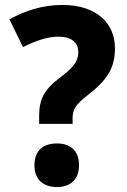

<svg xmlns="http://www.w3.org/2000/svg" viewBox="-20 -744 514 775"><path d="M138 -244H273V-266C273 -301 283 -320 333 -359C409 -418 444 -466 444 -549C444 -651 369 -724 232 -724C151 -724 82 -701 18 -666L73 -554C121 -578 170 -596 216 -596C267 -596 296 -574 296 -533C296 -494 273 -469 220 -429C159 -383 138 -344 138 -276ZM119 -77C119 -17 157 11 210 11C261 11 299 -17 299 -77C299 -139 261 -165 210 -165C156 -165 119 -138 119 -77Z"/></svg>

Font: Noto Sans Sinhala UI SemiCondensed ExtraBold
Style: Regular
Weight: 800
Width: 4
Designer: Jelle Bosma - Monotype Design Team
Foundry: Monotype Imaging Inc.
Version: Version 2.006